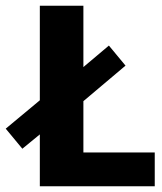

<svg xmlns="http://www.w3.org/2000/svg" viewBox="-73 -650 565 670"><path d="M66 -630H218V-416L307 -491L365 -421L218 -297V-118H467V0H66V-181L5 -131L-53 -201L66 -300Z"/></svg>

Font: Mukta ExtraBold
Style: Regular
Weight: 800
Designer: Girish Dalvi and Yashodeep Gholap
Foundry: Ek Type
Version: Version 2.538;PS 1.002;hotconv 16.6.51;makeotf.lib2.5.65220;